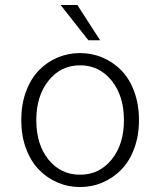

<svg xmlns="http://www.w3.org/2000/svg" viewBox="-20 -734 640 767"><path d="M333 -573.2 222.2 -713.9H289.1L379.9 -573.2ZM64.9 -253.9Q64.9 -316.4 83.7 -367.7Q102.5 -418.9 134.8 -452.4Q167 -485.8 209.5 -503.9Q252 -522 299.8 -522Q347.7 -522 390.1 -503.9Q432.6 -485.8 465.1 -452.4Q497.6 -418.9 516.4 -367.7Q535.2 -316.4 535.2 -253.9Q535.2 -192.4 516.4 -141.4Q497.6 -90.3 465.1 -56.9Q432.6 -23.4 390.1 -5.1Q347.7 13.2 299.8 13.2Q252 13.2 209.5 -5.1Q167 -23.4 134.8 -56.9Q102.5 -90.3 83.7 -141.4Q64.9 -192.4 64.9 -253.9ZM475.1 -253.9Q475.1 -351.1 425.8 -412.1Q376.5 -473.1 299.8 -473.1Q223.1 -473.1 174.1 -412.1Q125 -351.1 125 -253.9Q125 -156.7 173.8 -96.4Q222.7 -36.1 299.8 -36.1Q377 -36.1 426 -96.7Q475.1 -157.2 475.1 -253.9Z"/></svg>

Font: Office Code Pro Light
Style: Regular
Weight: 300
Designer: Nathan Rutzky & Paul D. Hunt
Foundry: Adobe Systems Incorporated
Version: Version 1.004;PS 001.004;hotconv 1.0.70;makeotf.lib2.5.58329